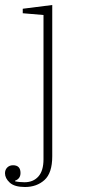

<svg xmlns="http://www.w3.org/2000/svg" viewBox="-50 -536 343 768"><path d="M50 212Q8 212 -11 194.5Q-30 177 -30 157Q-30 143 -21 134Q-12 125 2 125Q32 125 32 156Q32 179 10 187V189Q18 191 28 192Q38 193 48 193Q83 193 103.5 170Q124 147 124 101V-476L41 -483V-501L159 -516V89Q159 156 128 184Q97 212 50 212Z"/></svg>

Font: IBM Plex Serif ExtraLight
Style: Regular
Weight: 200
Designer: Mike Abbink, Paul van der Laan, Pieter van Rosmalen
Foundry: Bold Monday
Version: Version 2.5